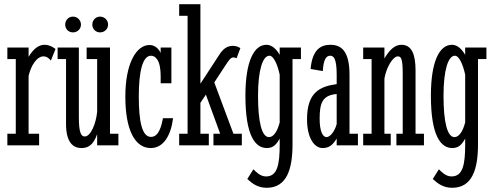

<svg xmlns="http://www.w3.org/2000/svg" viewBox="-20 -691 2343 913"><path d="M15 -410H55V-55H15V0H166V-55H116V-330C127 -379 155 -423 187 -423C206 -423 218 -407 222 -403L244 -458C239 -462 218 -478 192 -478C166 -478 141 -462 116 -421V-465H15Z M543 -55H503V-465H392V-410H442V-160C437 -105 412 -42 383 -42C366 -42 355 -59 355 -133V-465H254V-410H294V-102C294 -12 329 13 367 13C396 13 423 2 442 -53V0H543ZM290 -574C290 -553 306 -537 327 -537C348 -537 365 -553 365 -574C365 -595 348 -612 327 -612C306 -612 290 -595 290 -574ZM419 -574C419 -553 435 -537 456 -537C477 -537 494 -553 494 -574C494 -595 477 -612 456 -612C435 -612 419 -595 419 -574Z M795 -295V-465H744V-439C736 -457 718 -477 691 -477C629 -477 576 -391 576 -232C576 -72 622 13 697 13C758 13 793 -48 803 -129H755C748 -94 736 -40 698 -40C655 -40 640 -114 640 -233C640 -351 658 -426 698 -426C716 -426 744 -410 744 -330V-295Z M832 -616H872V-55H832V0H973V-55H933V-202L959 -241L1027 -55H995V0H1130V-55H1090L999 -299L1050 -377C1069 -406 1077 -418 1090 -418C1094 -418 1099 -417 1105 -414L1123 -462C1113 -469 1100 -473 1087 -473C1060 -473 1040 -458 1023 -431L933 -293V-671H832Z M1371 -410H1411V-465H1310V-430C1295 -457 1273 -478 1247 -478C1188 -478 1147 -400 1147 -236C1147 -43 1195 13 1249 13C1280 13 1295 -5 1310 -32V-4C1310 92 1299 148 1245 148C1218 148 1198 127 1185 114L1156 160C1176 179 1204 202 1248 202C1344 202 1371 113 1371 -5ZM1259 -39C1225 -39 1207 -110 1207 -236C1207 -357 1229 -426 1261 -426C1282 -426 1300 -382 1310 -336V-109C1299 -66 1281 -39 1259 -39Z M1581 -101C1572 -67 1550 -39 1533 -39C1513 -39 1500 -70 1500 -127C1500 -201 1513 -238 1581 -244ZM1515 -353C1518 -404 1529 -426 1550 -426C1566 -426 1581 -414 1581 -336V-291C1501 -280 1440 -252 1440 -124C1440 -34 1475 13 1514 13C1546 13 1562 -2 1581 -32V0H1682V-55H1642V-335C1642 -451 1601 -478 1551 -478C1506 -478 1465 -456 1457 -363Z M1707 -410H1747V-55H1707V0H1838V-55H1808V-317C1816 -367 1847 -423 1872 -423C1889 -423 1895 -408 1895 -337V-55H1865V0H1996V-55H1956V-356C1956 -434 1937 -478 1889 -478C1856 -478 1831 -452 1808 -413V-465H1707Z M2253 -410H2293V-465H2192V-430C2177 -457 2155 -478 2129 -478C2070 -478 2029 -400 2029 -236C2029 -43 2077 13 2131 13C2162 13 2177 -5 2192 -32V-4C2192 92 2181 148 2127 148C2100 148 2080 127 2067 114L2038 160C2058 179 2086 202 2130 202C2226 202 2253 113 2253 -5ZM2141 -39C2107 -39 2089 -110 2089 -236C2089 -357 2111 -426 2143 -426C2164 -426 2182 -382 2192 -336V-109C2181 -66 2163 -39 2141 -39Z"/></svg>

Font: Stint Ultra Condensed
Style: Regular
Weight: 400
Width: 1
Designer: Astigmatic (AOETI)
Foundry: Astigmatic (AOETI)
Version: Version 1.000